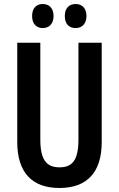

<svg xmlns="http://www.w3.org/2000/svg" viewBox="-20 -927 593 957"><path d="M140 -847C140 -808 162 -787 193 -787C225 -787 247 -809 247 -847C247 -886 225 -907 193 -907C162 -907 140 -887 140 -847ZM303 -847C303 -808 324 -787 357 -787C389 -787 411 -809 411 -847C411 -886 389 -907 357 -907C325 -907 303 -887 303 -847ZM487 -219V-714H371V-232C371 -128 340 -93 277 -93C215 -93 181 -126 181 -231V-714H66V-219C66 -67 140 10 276 10C414 10 487 -68 487 -219Z"/></svg>

Font: Noto Sans Gurmukhi UI ExtraCondensed SemiBold
Style: Regular
Weight: 600
Width: 2
Designer: Jelle Bosma - Monotype Design Team
Foundry: Monotype Imaging Inc.
Version: Version 2.004